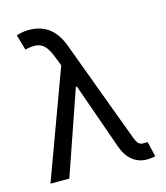

<svg xmlns="http://www.w3.org/2000/svg" viewBox="-109 -801 774 893"><g transform="rotate(-15 278.0 -354.5)"><path d="M372.1 -88.9 261.2 -404.3H255.9L116.2 0H25.4L216.3 -519L199.2 -562.5Q183.1 -604.5 164.8 -621.6Q146.5 -638.7 118.2 -638.7Q99.1 -638.7 74.2 -632.8L52.7 -707Q62 -710.4 78.4 -713.6Q94.7 -716.8 113.3 -716.8Q170.4 -716.8 209.5 -687Q248.5 -657.2 270.5 -595.7L451.2 -109.4Q458.5 -89.8 466.6 -79.6Q474.6 -69.3 492.2 -69.3L511.7 -70.3L529.3 2.9Q506.3 7.8 490.2 7.8Q449.2 7.8 418.9 -16.4Q388.7 -40.5 372.1 -88.9Z"/></g></svg>

Font: Pretendard GOV
Style: Regular
Weight: 400
Designer: Base glyphs from Inter by Rasmus Andersson; Hangeul glyphs from Noto Sans CJK(Source Han Sans) by Jang Soo-young and Kan
Foundry: Kil Hyung-jin
Version: Version 1.309